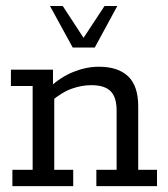

<svg xmlns="http://www.w3.org/2000/svg" viewBox="-20 -634 572 654"><path d="M22.2 0V-55.6H91.2V-341H17.2V-396.7H160.5V-339.2L147.9 -335.4Q185.9 -371.4 230 -389.1Q274.1 -406.7 316.6 -406.7Q382.3 -406.7 416.6 -373.9Q450.8 -341.2 450.8 -271.8V-55.6H514.8V0H308.2V-55.6H377.2V-257.8Q377.2 -302.9 356.6 -323.4Q336.1 -343.9 290.9 -343.9Q258.4 -343.9 224.5 -331.9Q190.6 -320 151.6 -286.9L164.8 -315.4V-55.6H229.4V0ZM227.6 -472.2 150.3 -613.5H193.8L264.6 -505.1L336 -613.5H379.5L302.9 -472.2Z"/></svg>

Font: Rokkitt SemiBold
Style: Regular
Weight: 600
Designer: Vernon Adams
Foundry: Vernon Adams
Version: Version 3.103